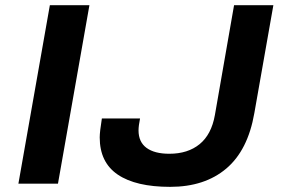

<svg xmlns="http://www.w3.org/2000/svg" viewBox="-20 -707 1085 739"><path d="M50.8 0 171.9 -687H324.2L203.1 0ZM634.8 12.2Q502.9 12.2 433.3 -34.9Q363.8 -82 363.8 -178.2Q363.8 -199.7 372.1 -251H519Q513.2 -222.2 513.2 -205.1Q513.2 -160.6 543.9 -137.9Q574.7 -115.2 631.8 -115.2Q703.1 -115.2 748.5 -152.3Q793.9 -189.5 807.1 -264.2L880.9 -687H1032.2L959 -272Q934.1 -128.4 850.8 -58.1Q767.6 12.2 634.8 12.2Z"/></svg>

Font: Archivo Expanded SemiBold
Style: Italic
Weight: 600
Width: 7
Italic angle: -10°
Designer: Hector Gatti
Foundry: Omnibus-Type
Version: Version 2.001